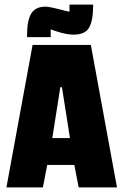

<svg xmlns="http://www.w3.org/2000/svg" viewBox="-20 -817 538 837"><path d="M490 0H323L304 -98H186L167 0H8L122 -621H376ZM285 -215 250 -437H243L208 -215ZM386 -797V-789Q386 -729 369 -697.5Q352 -666 300 -666Q269 -666 224 -681L201 -689V-655H98V-665Q98 -727 116 -757.5Q134 -788 179 -788Q197 -788 264 -770L283 -766V-797Z"/></svg>

Font: Passion One
Style: Regular
Weight: 400
Designer: Alejandro Lo Celso
Foundry: Fontstage
Version: Version 1.001